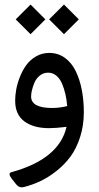

<svg xmlns="http://www.w3.org/2000/svg" viewBox="-20 -558 434 841"><path d="M260.3 -538.1 325.2 -473.1 260.3 -408.2 195.3 -473.1ZM113.8 -538.1 178.7 -473.1 113.8 -408.2 48.8 -473.1ZM271.5 -2.4Q223.6 3.4 194.8 3.4Q126.5 3.4 86.4 -26.6Q46.4 -56.6 46.4 -116.7Q46.4 -139.6 51 -165.8Q55.7 -191.9 67.1 -220.9Q78.6 -250 95.2 -272.9Q111.8 -295.9 137.9 -311Q164.1 -326.2 195.8 -326.2Q233.9 -326.2 263.4 -305.2Q293 -284.2 311 -247.8Q329.1 -211.4 338.1 -165.3Q347.2 -119.1 347.2 -66.4Q347.2 -7.8 330.8 42.7Q314.5 93.3 288.3 128.4Q262.2 163.6 226.8 191.4Q191.4 219.2 156.5 235.6Q121.6 252 85 261.2Q65.4 266.6 51.3 250L31.2 224.6Q13.2 200.7 29.8 196.3Q238.8 139.2 271.5 -2.4ZM116.2 -135.7Q116.2 -85 208 -85Q240.2 -85 274.4 -93.3Q272 -121.1 266.6 -145.3Q261.2 -169.4 251.7 -191.7Q242.2 -213.9 226.6 -226.8Q210.9 -239.7 190.9 -239.7Q169.9 -239.7 154.1 -226.8Q138.2 -213.9 130.6 -195.3Q123 -176.8 119.6 -161.4Q116.2 -146 116.2 -135.7Z"/></svg>

Font: Sahel FD
Style: FD
Weight: 400
Foundry: Saber Rastikerdar (saber.rastikerdar@gmail.com)
Version: Version 3.3.1